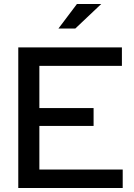

<svg xmlns="http://www.w3.org/2000/svg" viewBox="-20 -936 668 956"><path d="M71 0V-700H587V-608H176V-398H446V-309H176V-92H591V0ZM271 -794 363 -916H484L355 -794Z"/></svg>

Font: Red Hat Display SemiBold
Style: Regular
Weight: 600
Designer: Pentagram, MCKL
Foundry: Pentagram, MCKL
Version: Version 1.023